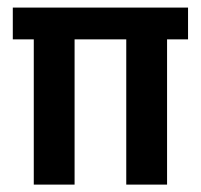

<svg xmlns="http://www.w3.org/2000/svg" viewBox="-20 -499 543 519"><path d="M181.6 0V-392.6H321.3V0H431.6V-392.6H488.3V-478.5H14.6V-392.6H71.3V0Z"/></svg>

Font: Gemunu Libre
Style: Bold
Weight: 700
Designer: Pushpananda Ekanayake, Sol Matas, Kosala Senevirathne
Foundry: Mooniak
Version: Version 1.001